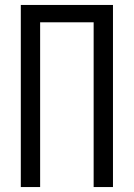

<svg xmlns="http://www.w3.org/2000/svg" viewBox="-20 -755 540 775"><path d="M64 0V-735H436V0H358V-665H142V0Z"/></svg>

Font: HulyMono
Style: Regular
Weight: 400
Monospace: yes
Designer: Belleve Invis
Foundry: Belleve Invis
Version: Version 33.2.5; ttfautohint (v1.8.4)